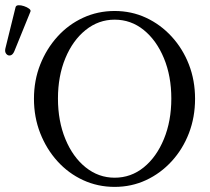

<svg xmlns="http://www.w3.org/2000/svg" viewBox="-20 -719 824 752"><path d="M429 13Q363 13 305.5 -13.5Q248 -40 205 -87.5Q162 -135 137.5 -197.5Q113 -260 113 -332Q113 -404 137.5 -466Q162 -528 205 -575.5Q248 -623 305.5 -649.5Q363 -676 429 -676Q495 -676 552 -649.5Q609 -623 652.5 -575.5Q696 -528 720 -466Q744 -404 744 -332Q744 -260 720 -197.5Q696 -135 652.5 -87.5Q609 -40 552 -13.5Q495 13 429 13ZM429 -23Q493 -23 543 -63.5Q593 -104 622 -174.5Q651 -245 651 -333Q651 -421 622 -491Q593 -561 543 -601.5Q493 -642 429 -642Q366 -642 315.5 -601.5Q265 -561 236 -491Q207 -421 207 -333Q207 -245 236 -174.5Q265 -104 315.5 -63.5Q366 -23 429 -23ZM36 -518Q30 -504 20.5 -502Q11 -500 4.5 -508Q-2 -516 1 -529L41 -691Q43 -698 52.5 -698.5Q62 -699 74 -695Q86 -691 94 -685Q102 -679 99 -673Z"/></svg>

Font: Junicode
Style: Regular
Weight: 400
Designer: Peter S. Baker
Version: Version 2.100; ttfautohint (v1.8.4)